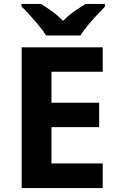

<svg xmlns="http://www.w3.org/2000/svg" viewBox="-20 -954 600 974"><path d="M501 0H90V-714H501V-590H241V-433H483V-309H241V-125H501ZM214 -774Q200 -797 177.5 -824Q155 -851 131.5 -877Q108 -903 89 -921V-934H188Q214 -918 244 -896.5Q274 -875 300 -848Q326 -875 357 -896.5Q388 -918 414 -934H513V-921Q495 -903 471 -877Q447 -851 424.5 -824Q402 -797 388 -774Z"/></svg>

Font: Noto Sans Telugu
Style: Regular
Weight: 400
Designer: Jelle Bosma - Monotype Design Team
Foundry: Monotype Imaging Inc.
Version: Version 2.003